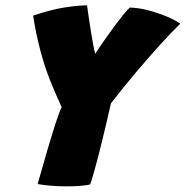

<svg xmlns="http://www.w3.org/2000/svg" viewBox="-20 -682 676 699"><path d="M204.5 -291.5Q194 -314.5 183.8 -338Q173.5 -361.5 163.8 -385.8Q154 -410 145.2 -436.5Q136.5 -463 128.5 -492.2Q120.5 -521.5 113.5 -554.5Q106.5 -587.5 100.5 -625Q164.5 -647 214.8 -654.8Q265 -662.5 297 -662.5Q298 -653 300.5 -636.5Q303 -620 306 -599.8Q309 -579.5 312.5 -558.5Q316 -537.5 319.5 -518.5Q323 -499.5 326.5 -486Q333 -496 344.2 -512.8Q355.5 -529.5 369.8 -549.5Q384 -569.5 399 -589.8Q414 -610 428 -627.2Q442 -644.5 452.5 -654.5Q486 -653.5 521.5 -644Q557 -634.5 587.8 -621.5Q618.5 -608.5 636.5 -596Q606 -566.5 563.5 -519.8Q521 -473 474.2 -417.5Q427.5 -362 384 -306Q376.5 -272.5 367.8 -236Q359 -199.5 351.5 -168.2Q344 -137 339 -118Q333.5 -96 327 -72.8Q320.5 -49.5 315.5 -32.5Q310.5 -15.5 308.5 -11Q301.5 -8 277.2 -5.8Q253 -3.5 224 -3.5Q193.5 -3.5 164 -6Q134.5 -8.5 117 -12Q134.5 -74 151.5 -132.2Q168.5 -190.5 182.5 -233.5Q196.5 -276.5 204.5 -291.5Z"/></svg>

Font: Grandstander Thin Black
Style: Italic
Weight: 900
Italic angle: -15°
Version: Version 1.200